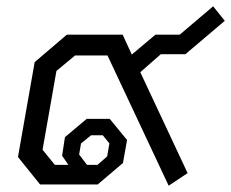

<svg xmlns="http://www.w3.org/2000/svg" viewBox="-20 -585 733 609"><path d="M425 -356 575 -36 515 4 321 -409H218L159 -360L115 -110L154 -62H197L177 -91L186 -150L255 -208H328L383 -141L370 -68L290 0H107L37 -87L90 -388L192 -475H369L398 -412L473 -475H550L656 -565L693 -519L568 -413H490ZM231 -95 256 -62H289L320 -89L327 -130L306 -156H269L237 -130Z"/></svg>

Font: Chakra Petch
Style: Italic
Weight: 400
Italic angle: -10°
Designer: Katatrad Aksorn Co.,Ltd.
Foundry: Cadson Demak Co.,Ltd.
Version: Version 1.000; ttfautohint (v1.6)